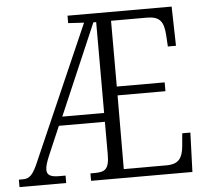

<svg xmlns="http://www.w3.org/2000/svg" viewBox="-53 -769 891 823"><g transform="rotate(-5 392.0 -357.0)"><path d="M-2 0H199V-32H170C135 -32 119 -41 119 -64C119 -78 125 -98 137 -126L189 -247H387V-107C387 -41 368 -32 322 -32H306V0H742L748 -169H713L708 -113C703 -65 688 -38 634 -38H450L451 -355H657V-393H451V-676H608C662 -675 677 -651 681 -595L684 -545H719L715 -714H267V-682L335 -678L85 -107C60 -47 45 -32 15 -32H-2ZM207 -285 375 -676H387V-285Z"/></g></svg>

Font: Noto Serif Hebrew Condensed Light
Style: Regular
Weight: 300
Width: 3
Designer: Monotype Design Team
Foundry: Monotype Imaging Inc.
Version: Version 2.004